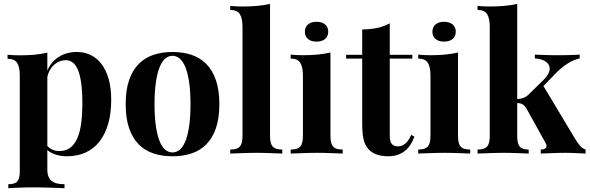

<svg xmlns="http://www.w3.org/2000/svg" viewBox="-20 -803 3083 1004"><path d="M382.8 -531.2Q420.9 -531.2 453.6 -515.6Q486.3 -500 510.3 -469Q534.2 -438 547.9 -391.1Q561.5 -344.2 561.5 -281.7Q561.5 -209 545.2 -153.6Q528.8 -98.1 498.5 -60.8Q468.3 -23.4 425.5 -4.6Q382.8 14.2 330.1 14.2Q299.3 14.2 272.7 5.9Q246.1 -2.4 227.5 -18.1V82Q227.5 105.5 233.6 120.6Q239.7 135.7 251.5 144.5Q263.2 153.3 279.8 156.7Q296.4 160.2 317.4 160.2V181.2Q304.7 180.7 286.4 179.9Q268.1 179.2 246.1 178.5Q224.1 177.7 199.5 177.2Q174.8 176.8 149.4 176.8Q130.9 176.8 112.5 177.2Q94.2 177.7 77.4 178.5Q60.5 179.2 46.6 179.9Q32.7 180.7 23.4 181.2V160.2Q40 160.2 51.5 157Q63 153.8 70.1 146Q77.1 138.2 80.3 125Q83.5 111.8 83.5 91.8V-407.7Q83.5 -452.6 69.6 -474.1Q55.7 -495.6 19.5 -495.6V-516.6Q50.8 -513.7 81.5 -513.7Q123.5 -513.7 159.9 -516.8Q196.3 -520 227.5 -527.8V-434.1Q248.5 -481.9 289.1 -506.6Q329.6 -531.2 382.8 -531.2ZM291 -13.2Q324.2 -13.2 347.2 -30.5Q370.1 -47.9 384.3 -80.1Q398.4 -112.3 404.5 -158.4Q410.6 -204.6 410.6 -262.2Q410.6 -325.7 404.5 -369.1Q398.4 -412.6 387 -439Q375.5 -465.3 359.6 -476.8Q343.8 -488.3 324.2 -488.3Q307.6 -488.3 292.2 -482.4Q276.9 -476.6 263.9 -465.3Q251 -454.1 241.5 -437.5Q231.9 -420.9 227.5 -399.9V-40Q238.8 -27.3 254.6 -20.3Q270.5 -13.2 291 -13.2Z M881.8 -531.2Q936 -531.2 981 -516.4Q1025.9 -501.5 1058.3 -469Q1090.8 -436.5 1108.9 -384.5Q1127 -332.5 1127 -258.3Q1127 -184.1 1108.9 -132.1Q1090.8 -80.1 1058.3 -47.6Q1025.9 -15.1 981 -0.5Q936 14.2 881.8 14.2Q828.1 14.2 783.2 -0.5Q738.3 -15.1 705.8 -47.6Q673.3 -80.1 655.3 -132.1Q637.2 -184.1 637.2 -258.3Q637.2 -332.5 655.3 -384.5Q673.3 -436.5 705.8 -469Q738.3 -501.5 783.2 -516.4Q828.1 -531.2 881.8 -531.2ZM881.8 -511.2Q861.3 -511.2 844.2 -496.8Q827.1 -482.4 814.7 -451.7Q802.2 -420.9 795.2 -373Q788.1 -325.2 788.1 -258.3Q788.1 -190.9 795.2 -143.1Q802.2 -95.2 814.7 -64.7Q827.1 -34.2 844.2 -20Q861.3 -5.9 881.8 -5.9Q902.3 -5.9 919.7 -20Q937 -34.2 949.5 -64.7Q961.9 -95.2 969 -143.1Q976.1 -190.9 976.1 -258.3Q976.1 -325.2 969 -373Q961.9 -420.9 949.5 -451.7Q937 -482.4 919.7 -496.8Q902.3 -511.2 881.8 -511.2Z M1392.1 -92.8Q1392.1 -71.8 1395.5 -58.1Q1398.9 -44.4 1406.7 -36.1Q1414.6 -27.8 1426.5 -24.4Q1438.5 -21 1456.1 -21V0Q1446.3 -0.5 1431.6 -1Q1417 -1.5 1399.2 -2.2Q1381.3 -2.9 1361.8 -3.4Q1342.3 -3.9 1322.8 -3.9Q1303.2 -3.9 1283 -3.4Q1262.7 -2.9 1243.9 -2.2Q1225.1 -1.5 1209.7 -1Q1194.3 -0.5 1184.1 0V-21Q1201.7 -21 1213.9 -24.4Q1226.1 -27.8 1233.6 -36.1Q1241.2 -44.4 1244.6 -58.1Q1248 -71.8 1248 -92.8V-662.6Q1248 -707.5 1234.1 -729.2Q1220.2 -751 1184.1 -751V-772Q1215.3 -769 1246.1 -769Q1288.1 -769 1324.5 -772.2Q1360.8 -775.4 1392.1 -782.7Z M1635.3 -689Q1663.1 -689 1679.7 -675.3Q1696.3 -661.6 1696.3 -637.2Q1696.3 -612.8 1679.7 -599.1Q1663.1 -585.4 1635.3 -585.4Q1606.9 -585.4 1590.6 -599.1Q1574.2 -612.8 1574.2 -637.2Q1574.2 -661.6 1590.6 -675.3Q1606.9 -689 1635.3 -689ZM1708 -92.8Q1708 -71.8 1711.4 -58.1Q1714.8 -44.4 1722.4 -36.1Q1730 -27.8 1742.2 -24.4Q1754.4 -21 1772 -21V0Q1762.2 -0.5 1747.6 -1Q1732.9 -1.5 1715.1 -2.2Q1697.3 -2.9 1677.5 -3.4Q1657.7 -3.9 1638.2 -3.9Q1618.7 -3.9 1598.4 -3.4Q1578.1 -2.9 1559.6 -2.2Q1541 -1.5 1525.4 -1Q1509.8 -0.5 1500 0V-21Q1517.6 -21 1529.5 -24.4Q1541.5 -27.8 1549.3 -36.1Q1557.1 -44.4 1560.5 -58.1Q1564 -71.8 1564 -92.8V-408.2Q1564 -453.1 1550 -474.9Q1536.1 -496.6 1500 -496.6V-517.6Q1515.6 -516.1 1531.2 -515.1Q1546.9 -514.2 1562 -514.2Q1604 -514.2 1640.1 -517.6Q1676.3 -521 1708 -528.3Z M2136.2 -516.6V-496.6H2018.1V-93.3Q2018.1 -62.5 2029.1 -50Q2040 -37.6 2062 -37.6Q2080.1 -37.6 2097.9 -51Q2115.7 -64.5 2130.4 -97.7L2147 -88.4Q2138.7 -65.9 2126.7 -47.1Q2114.7 -28.3 2098.1 -14.6Q2081.5 -1 2059.8 6.6Q2038.1 14.2 2010.3 14.2Q1943.8 14.2 1910.2 -19.5Q1899.4 -30.3 1892.3 -43.7Q1885.3 -57.1 1881.3 -74Q1877.4 -90.8 1875.7 -111.8Q1874 -132.8 1874 -159.2V-496.6H1790V-516.6H1874V-648.9Q1916.5 -649.4 1951.7 -656.7Q1986.8 -664.1 2018.1 -681.2V-516.6Z M2302.2 -689Q2330.1 -689 2346.7 -675.3Q2363.3 -661.6 2363.3 -637.2Q2363.3 -612.8 2346.7 -599.1Q2330.1 -585.4 2302.2 -585.4Q2273.9 -585.4 2257.6 -599.1Q2241.2 -612.8 2241.2 -637.2Q2241.2 -661.6 2257.6 -675.3Q2273.9 -689 2302.2 -689ZM2375 -92.8Q2375 -71.8 2378.4 -58.1Q2381.8 -44.4 2389.4 -36.1Q2397 -27.8 2409.2 -24.4Q2421.4 -21 2439 -21V0Q2429.2 -0.5 2414.6 -1Q2399.9 -1.5 2382.1 -2.2Q2364.3 -2.9 2344.5 -3.4Q2324.7 -3.9 2305.2 -3.9Q2285.6 -3.9 2265.4 -3.4Q2245.1 -2.9 2226.6 -2.2Q2208 -1.5 2192.4 -1Q2176.8 -0.5 2167 0V-21Q2184.6 -21 2196.5 -24.4Q2208.5 -27.8 2216.3 -36.1Q2224.1 -44.4 2227.5 -58.1Q2231 -71.8 2231 -92.8V-408.2Q2231 -453.1 2217 -474.9Q2203.1 -496.6 2167 -496.6V-517.6Q2182.6 -516.1 2198.2 -515.1Q2213.9 -514.2 2229 -514.2Q2271 -514.2 2307.1 -517.6Q2343.3 -521 2375 -528.3Z M2989.7 -73.2Q3001.5 -54.7 3012.9 -40.8Q3024.4 -26.9 3042 -21V0Q3034.7 -0.5 3022.7 -1Q3010.7 -1.5 2996.8 -2.2Q2982.9 -2.9 2967.3 -3.4Q2951.7 -3.9 2937 -3.9Q2918.5 -3.9 2899.4 -3.4Q2880.4 -2.9 2863 -2.2Q2845.7 -1.5 2831.3 -1Q2816.9 -0.5 2807.6 0V-21Q2822.3 -21 2830.1 -26.1Q2837.9 -31.2 2837.9 -39.6Q2837.9 -43.5 2836.7 -47.1Q2835.4 -50.8 2833 -55.2L2733.9 -233.9Q2723.1 -251.5 2712.2 -257.6Q2701.2 -263.7 2684.6 -264.6V-92.8Q2684.6 -71.8 2687.7 -58.1Q2690.9 -44.4 2698.2 -36.1Q2705.6 -27.8 2717 -24.4Q2728.5 -21 2744.6 -21V0Q2735.4 -0.5 2721.2 -1Q2707 -1.5 2689.7 -2.2Q2672.4 -2.9 2653.3 -3.4Q2634.3 -3.9 2615.2 -3.9Q2595.7 -3.9 2575.4 -3.4Q2555.2 -2.9 2536.6 -2.2Q2518.1 -1.5 2502.4 -1Q2486.8 -0.5 2477.1 0V-21Q2494.6 -21 2506.6 -24.4Q2518.6 -27.8 2526.4 -36.1Q2534.2 -44.4 2537.6 -58.1Q2541 -71.8 2541 -92.8V-662.6Q2541 -707.5 2527.1 -729.2Q2513.2 -751 2477.1 -751V-772Q2508.3 -769 2538.6 -769Q2581.1 -769 2617.2 -772.2Q2653.3 -775.4 2684.6 -782.7V-284.7Q2703.6 -286.1 2718 -291.5Q2732.4 -296.9 2745.1 -309.6L2820.8 -383.8Q2838.4 -400.9 2846.4 -416.3Q2854.5 -431.6 2854.5 -444.3Q2854.5 -456.1 2848.6 -465.6Q2842.8 -475.1 2832.3 -481.9Q2821.8 -488.8 2807.6 -492.7Q2793.5 -496.6 2776.9 -497.6V-517.6Q2790.5 -516.6 2806.4 -516.1Q2822.3 -515.6 2837.9 -515.1Q2853.5 -514.6 2867.9 -514.4Q2882.3 -514.2 2894 -514.2Q2908.2 -514.2 2925 -514.4Q2941.9 -514.6 2958 -515.1Q2974.1 -515.6 2988.3 -516.1Q3002.4 -516.6 3011.2 -517.6V-497.6Q2979.5 -490.7 2948.5 -470.9Q2917.5 -451.2 2886.2 -419.9L2821.8 -353Z"/></svg>

Font: SVN-Playfair Display
Style: Bold
Weight: 700
Designer: Claus Eggers Sørensen
Foundry: Claus Eggers Sørensen
Version: Version 1.004;PS 001.004;hotconv 1.0.70;makeotf.lib2.5.58329